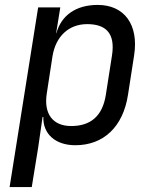

<svg xmlns="http://www.w3.org/2000/svg" viewBox="-20 -580 640 780"><path d="M19 180H109L135 20L153 -105H156C154 -36 205 10 286 10C401 10 480 -65 500 -195L525 -356C544 -480 485 -560 377 -560C289 -560 229 -518 209 -445H208L225 -550H135ZM269 -68C195 -68 157 -117 170 -200L193 -350C206 -433 260 -482 334 -482C410 -482 449 -445 435 -355L410 -195C396 -105 345 -68 269 -68Z"/></svg>

Font: JetBrains Mono
Style: Italic
Weight: 400
Italic angle: -9°
Monospace: yes
Designer: Philipp Nurullin, Konstantin Bulenkov
Foundry: JetBrains
Version: Version 2.305